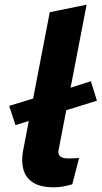

<svg xmlns="http://www.w3.org/2000/svg" viewBox="-20 -790 433 818"><path d="M200 -301 197 -389 367 -444 393 -361ZM46 -257 19 -339 196 -393 198 -304ZM288 -5Q269 1 248.5 4.5Q228 8 209 8Q153 8 121.5 -12Q90 -32 80 -67Q70 -102 78 -146L192 -738L349 -770L231 -158Q225 -135 235.5 -125Q246 -115 269 -115Q282 -115 293.5 -115.5Q305 -116 317 -117Z"/></svg>

Font: REM SemiBold
Style: Italic
Weight: 600
Italic angle: -11°
Designer: Octavio Pardo
Foundry: Ashler Design
Version: Version 1.005;gftools[0.9.28]